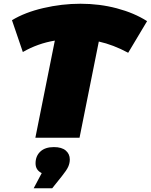

<svg xmlns="http://www.w3.org/2000/svg" viewBox="-20 -736 806 1026"><path d="M665 -454Q585 -497 508 -514L405 0H169L273 -519Q182 -504 102 -458L44 -628Q113 -670 212 -693Q311 -716 410 -716Q512 -716 604.5 -691.5Q697 -667 766 -623ZM353 116Q353 136 344.5 155Q336 174 311 205L259 270H160L203 189Q170 173 170 137Q170 98 195.5 74Q221 50 268 50Q310 50 331.5 68.5Q353 87 353 116Z"/></svg>

Font: Montserrat Alternates Black
Style: Italic
Weight: 900
Italic angle: -11.3°
Designer: Julieta Ulanovsky
Foundry: Julieta Ulanovsky
Version: Version 7.200